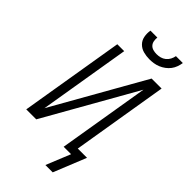

<svg xmlns="http://www.w3.org/2000/svg" viewBox="-339 -1030 1278 1278"><g transform="rotate(45 300.0 -391.5)"><path d="M379 -815Q349 -815 321.5 -822.5Q294 -830 274.5 -849.5Q255 -869 249.5 -897.5Q244 -926 249 -955H314Q312 -938 315 -921.5Q318 -905 328.5 -893.5Q339 -882 355 -877.5Q371 -873 388 -873Q406 -873 423 -877.5Q440 -882 454.5 -893.5Q469 -905 477.5 -921.5Q486 -938 489 -955H554Q551 -935 544 -915.5Q537 -896 524.5 -879.5Q512 -863 494.5 -850Q477 -837 457.5 -829Q438 -821 418 -818Q398 -815 379 -815ZM456 172H387L457 0H387L494 -644L129 0H35L157 -735H222L115 -91L480 -735H574L462 -58H549Z"/></g></svg>

Font: Iosevka Curly Light Extended
Style: Italic
Weight: 300
Width: 7
Italic angle: -9°
Monospace: yes
Designer: Belleve Invis
Foundry: Belleve Invis
Version: Version 11.1.0; ttfautohint (v1.8.3)